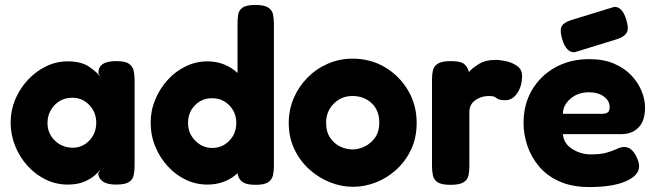

<svg xmlns="http://www.w3.org/2000/svg" viewBox="-20 -738 2650 776"><path d="M449 8Q412 8 394.5 -5.5Q377 -19 377 -37L387 -54Q380 -44 363.5 -29.5Q347 -15 320 -3.5Q293 8 253 8Q207 8 165.5 -12Q124 -32 92 -67Q60 -102 41.5 -147.5Q23 -193 23 -243Q23 -292 41.5 -336Q60 -380 92.5 -415Q125 -450 166.5 -470Q208 -490 253 -490Q309 -490 340.5 -468Q372 -446 386 -428L378 -442Q376 -491 450 -491Q486 -491 501.5 -480Q517 -469 520.5 -451Q524 -433 524 -413V-68Q524 -48 520.5 -30.5Q517 -13 501.5 -2.5Q486 8 449 8ZM275 -141Q313 -141 341 -170Q369 -199 369 -242Q369 -285 340.5 -314Q312 -343 273 -343Q229 -343 200.5 -313Q172 -283 172 -240Q172 -199 201.5 -170Q231 -141 275 -141Z M818 8Q772 8 731 -11.5Q690 -31 658 -66Q626 -101 607.5 -146Q589 -191 589 -243Q589 -292 608 -337Q627 -382 659 -416.5Q691 -451 732 -470.5Q773 -490 818 -490Q855 -490 886 -477.5Q917 -465 940 -443V-642Q940 -661 942.5 -678.5Q945 -696 960 -707Q975 -718 1012 -718Q1048 -718 1064 -707.5Q1080 -697 1083.5 -679.5Q1087 -662 1087 -643V-67Q1087 -48 1083.5 -30.5Q1080 -13 1064.5 -2Q1049 9 1013 9Q978 9 961.5 -1.5Q945 -12 940 -36V-38Q917 -16 886 -4Q855 8 818 8ZM838 -140Q878 -140 906.5 -169Q935 -198 935 -241Q935 -283 907 -312Q879 -341 837 -341Q796 -341 768 -312.5Q740 -284 740 -241Q740 -199 769 -169.5Q798 -140 838 -140Z M1407 17Q1359 17 1313 -1.5Q1267 -20 1229.5 -54Q1192 -88 1169.5 -135.5Q1147 -183 1147 -241Q1147 -294 1167 -341Q1187 -388 1222.5 -424Q1258 -460 1305 -480.5Q1352 -501 1405 -501Q1477 -501 1535.5 -466.5Q1594 -432 1629 -373Q1664 -314 1664 -242Q1664 -181 1641.5 -133.5Q1619 -86 1581.5 -52Q1544 -18 1498.5 -0.5Q1453 17 1407 17ZM1405 -134Q1429 -134 1454 -146Q1479 -158 1496 -182Q1513 -206 1513 -243Q1513 -291 1482.5 -320.5Q1452 -350 1404 -350Q1360 -350 1329 -319Q1298 -288 1298 -242Q1298 -205 1314.5 -181Q1331 -157 1355.5 -145.5Q1380 -134 1405 -134Z M1801 9Q1764 9 1748.5 -1.5Q1733 -12 1729.5 -30Q1726 -48 1726 -67V-416Q1726 -436 1729.5 -453Q1733 -470 1749 -480.5Q1765 -491 1802 -491Q1846 -491 1859.5 -476Q1873 -461 1875 -447Q1888 -462 1915 -479Q1942 -496 1984 -496Q2001 -496 2026 -490.5Q2051 -485 2070.5 -471Q2090 -457 2090 -431Q2090 -390 2070.5 -361.5Q2051 -333 2023 -333Q2006 -333 1998.5 -335.5Q1991 -338 1987 -341.5Q1983 -345 1977 -347.5Q1971 -350 1955 -350Q1925 -350 1901 -333Q1877 -316 1877 -285V-65Q1877 -46 1873.5 -29Q1870 -12 1854 -1.5Q1838 9 1801 9Z M2362 18Q2292 18 2241.5 -4.5Q2191 -27 2159 -65Q2127 -103 2111.5 -149Q2096 -195 2096 -241Q2096 -316 2130 -374Q2164 -432 2224 -465.5Q2284 -499 2362 -499Q2420 -499 2462.5 -480.5Q2505 -462 2532.5 -432.5Q2560 -403 2573.5 -369Q2587 -335 2587 -304Q2587 -249 2560.5 -222.5Q2534 -196 2493 -196H2255Q2258 -158 2292.5 -136Q2327 -114 2368 -114Q2408 -114 2432 -121Q2456 -128 2471.5 -135.5Q2487 -143 2501 -144Q2532 -145 2551 -107Q2563 -84 2563 -66Q2563 -29 2509.5 -5.5Q2456 18 2362 18ZM2255 -278H2413Q2428 -278 2436 -283.5Q2444 -289 2444 -305Q2444 -331 2420.5 -348Q2397 -365 2361 -365Q2315 -365 2285 -338.5Q2255 -312 2255 -278ZM2303 -527Q2270 -524 2253 -577Q2242 -612 2249 -629Q2256 -646 2286 -656L2462 -710Q2495 -712 2511 -659Q2522 -625 2514 -608Q2506 -591 2478 -581Z"/></svg>

Font: Fredoka SemiBold
Style: Regular
Weight: 600
Designer: Ben Nathan
Foundry: Milena B. Brandão, Ben Nathan
Version: Version 2.001